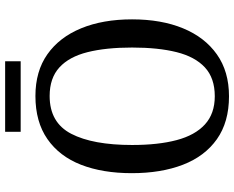

<svg xmlns="http://www.w3.org/2000/svg" viewBox="-100 -780 890 729"><g transform="rotate(-90 344.5 -415.0)"><path d="M344 10Q246 10 181 -36Q116 -82 84 -165Q52 -248 52 -359Q52 -470 84 -552Q116 -634 181.5 -679.5Q247 -725 345 -725Q439 -725 503.5 -679.5Q568 -634 602 -551.5Q636 -469 636 -358Q636 -247 602 -164.5Q568 -82 503 -36Q438 10 344 10ZM344 -44Q413 -44 453.5 -81.5Q494 -119 511.5 -189Q529 -259 529 -358Q529 -457 511.5 -527Q494 -597 453.5 -634Q413 -671 345 -671Q244 -671 201.5 -589Q159 -507 159 -358Q159 -259 177.5 -189Q196 -119 237 -81.5Q278 -44 344 -44ZM209 -781V-840H477V-781Z"/></g></svg>

Font: Noto Serif SemiCondensed
Style: Regular
Weight: 400
Width: 4
Designer: Monotype Design Team
Foundry: Monotype Imaging Inc.
Version: Version 2.013